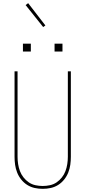

<svg xmlns="http://www.w3.org/2000/svg" viewBox="-20 -1186 540 1214"><path d="M250 8Q224 8 199 2.5Q174 -3 152.5 -16.5Q131 -30 114.5 -50.5Q98 -71 88.5 -95Q79 -119 75.5 -144Q72 -169 72 -195V-735H91V-195Q91 -172 94.5 -149Q98 -126 106 -104.5Q114 -83 128.5 -64.5Q143 -46 162 -33Q181 -20 204 -15Q227 -10 250 -10Q273 -10 296 -15Q319 -20 338 -33Q357 -46 371.5 -64.5Q386 -83 394 -104.5Q402 -126 405.5 -149Q409 -172 409 -195V-735H428V-195Q428 -169 424.5 -144Q421 -119 411.5 -95Q402 -71 385.5 -50.5Q369 -30 347.5 -16.5Q326 -3 301 2.5Q276 8 250 8ZM325 -860V-910H375V-860ZM125 -860V-910H175V-860ZM253 -1015 142 -1154 158 -1166 267 -1025Z"/></svg>

Font: Iosevka SS04 Thin
Style: Regular
Weight: 100
Monospace: yes
Designer: Belleve Invis
Foundry: Belleve Invis
Version: Version 19.0.0; ttfautohint (v1.8.4)